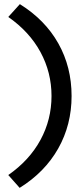

<svg xmlns="http://www.w3.org/2000/svg" viewBox="-20 -722 406 928"><path d="M20 124Q122 53 175.5 -45.5Q229 -144 229 -258Q229 -372 175.5 -470.5Q122 -569 20 -640L76 -702Q198 -626 262 -512Q326 -398 326 -258Q326 -119 261.5 -4.5Q197 110 75 186Z"/></svg>

Font: Our Lexend
Style: Regular
Weight: 400
Designer: Bonnie Shaver-Troup, Thomas Jockin
Foundry: Lexend
Version: Version 1.007